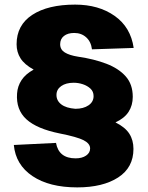

<svg xmlns="http://www.w3.org/2000/svg" viewBox="-20 -746 640 833"><path d="M315 67Q194 67 121 18Q48 -31 40 -117L223 -126Q235 -59 308 -59Q336 -59 353.5 -71Q371 -83 371 -102Q371 -123 343 -137.5Q315 -152 239 -167Q140 -187 94.5 -228.5Q49 -270 54 -340Q56 -372 73.5 -398.5Q91 -425 126 -444Q86 -466 69 -493Q52 -520 52 -554Q52 -637 120 -681.5Q188 -726 306 -726Q408 -726 477.5 -677Q547 -628 560 -538L379 -532Q375 -565 354 -584Q333 -603 302 -603Q274 -603 257.5 -590Q241 -577 241 -554Q241 -531 261 -518.5Q281 -506 319 -500Q388 -490 441.5 -469.5Q495 -449 525.5 -414.5Q556 -380 556 -326Q556 -289 538 -261Q520 -233 481 -215Q523 -194 541 -166Q559 -138 559 -100Q559 -19 492.5 24Q426 67 315 67ZM307 -274Q342 -274 364 -289Q386 -304 386 -329Q386 -349 372.5 -361.5Q359 -374 339.5 -380.5Q320 -387 300 -387Q266 -387 245.5 -372.5Q225 -358 225 -334Q225 -309 246 -293Q267 -277 307 -274Z"/></svg>

Font: Geist Mono Black
Style: Regular
Weight: 900
Monospace: yes
Designer: Basement.studio, Andrés Briganti, Mateo Zaragoza
Foundry: Basement.studio, Vercel, Andrés Briganti, Guido Ferreyra, Mateo Zaragoza
Version: Version 1.500; ttfautohint (v1.8.4.7-5d5b)